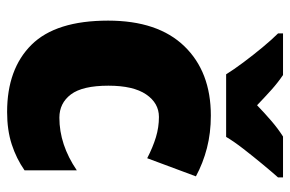

<svg xmlns="http://www.w3.org/2000/svg" viewBox="-158 -714 816 540"><g transform="rotate(90 250.0 -444.0)"><path d="M295 -56Q174 -56 106 -124.5Q38 -193 38 -340Q38 -480 110 -554.5Q182 -629 305 -629Q354 -629 396.5 -618Q439 -607 476 -587L425 -450Q394 -466 366 -474.5Q338 -483 309 -483Q270 -483 245.5 -447Q221 -411 221 -341Q221 -268 245.5 -235.5Q270 -203 311 -203Q387 -203 459 -252V-105Q426 -82 386 -69Q346 -56 295 -56ZM189 -672Q176 -693 155.5 -720.5Q135 -748 113 -774.5Q91 -801 74 -818V-832H191Q213 -817 232.5 -799.5Q252 -782 276 -759Q300 -782 321 -800Q342 -818 364 -832H479V-818Q463 -800 441.5 -774Q420 -748 399 -721Q378 -694 365 -672Z"/></g></svg>

Font: Noto Sans Malayalam UI SemiCondensed Black
Style: Regular
Weight: 900
Width: 4
Designer: Jelle Bosma - Monotype Design Team
Foundry: Monotype Imaging Inc.
Version: Version 2.104; ttfautohint (v1.8.4.7-5d5b)